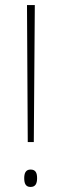

<svg xmlns="http://www.w3.org/2000/svg" viewBox="-20 -734 243 761"><path d="M114 -171 118 -714H87L90 -171ZM76 -28C76 -8 81 7 101 7C121 7 127 -7 127 -28C127 -49 121 -62 101 -62C81 -62 76 -46 76 -28Z"/></svg>

Font: Noto Sans Armenian Condensed Thin
Style: Regular
Weight: 100
Width: 3
Designer: Monotype Design Team
Foundry: Monotype Imaging Inc.
Version: Version 2.008